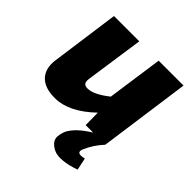

<svg xmlns="http://www.w3.org/2000/svg" viewBox="-191 -634 982 982"><g transform="rotate(45 300.5 -143.0)"><path d="M579 -497 510 0Q469 44 446 97Q437 118 447 124.5Q457 131 486 124L500 190Q453 207 415 210.5Q377 214 355 204.5Q333 195 319 179Q305 163 307 141.5Q309 120 318 98Q344 48 422 0H368L367 -89Q260 14 158 14Q84 14 49.5 -23.5Q15 -61 25 -128L76 -497H259L213 -179Q210 -157 217.5 -148Q225 -139 242 -139Q287 -139 356 -194L399 -497Z"/></g></svg>

Font: Exo 2.0 Extra Bold
Style: Italic
Weight: 800
Italic angle: -8°
Designer: Natanael Gama
Version: Version 1.001;PS 001.001;hotconv 1.0.70;makeotf.lib2.5.58329